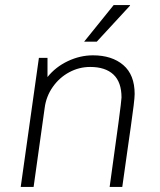

<svg xmlns="http://www.w3.org/2000/svg" viewBox="-20 -740 633 760"><path d="M513 -368Q513 -355 509 -322Q505 -289 497.5 -236.5Q490 -184 486 -156L464 0H414Q461 -335 461 -354Q461 -415 429 -445Q397 -475 337 -475Q293 -475 254 -454Q215 -433 189 -396Q163 -359 157 -314L113 0H62L134 -511H168V-435Q200 -475 248.5 -498Q297 -521 348 -521Q423 -521 468 -482.5Q513 -444 513 -368ZM495 -720 494 -717 363 -575H313L430 -720Z"/></svg>

Font: Chivo Thin Italic
Style: Regular
Weight: 100
Italic angle: -8.05°
Designer: Hector Gatti
Foundry: Omnibus-Type
Version: Version 1.007